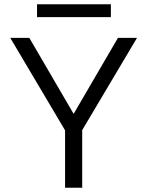

<svg xmlns="http://www.w3.org/2000/svg" viewBox="-20 -877 689 897"><path d="M531 -700H620L364 -269V0H284V-268L28 -700H117L324 -345ZM153 -857H498V-797H153Z"/></svg>

Font: Albert Sans
Style: Regular
Weight: 400
Designer: Andreas Rasmussen
Foundry: a.Foundry
Version: Version 1.025